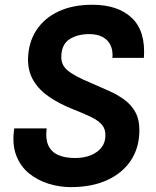

<svg xmlns="http://www.w3.org/2000/svg" viewBox="-20 -758 640 788"><path d="M270.5 10Q224.5 10 179.2 -4Q134 -18 98.5 -47Q63 -76 46 -121.8Q29 -167.5 38.5 -231H171.5Q166 -189 178 -162Q190 -135 218 -122.2Q246 -109.5 287.5 -109.5Q325 -109.5 353 -121Q381 -132.5 396.8 -153Q412.5 -173.5 412.5 -201Q413.5 -228 398.8 -245.5Q384 -263 354.5 -277.5Q325 -292 280 -309.5Q225.5 -331 183.2 -359.5Q141 -388 117.8 -426.5Q94.5 -465 95 -516Q96.5 -583.5 129 -633.5Q161.5 -683.5 220 -711Q278.5 -738.5 359 -738.5Q464.5 -738.5 521.5 -684Q578.5 -629.5 570.5 -520.5H441.5Q444 -551.5 433.2 -573.2Q422.5 -595 400.5 -606.5Q378.5 -618 346.5 -618Q297.5 -618 265 -596.8Q232.5 -575.5 231.5 -525.5Q231 -491 257.5 -468.8Q284 -446.5 351 -418.5Q390 -401.5 426.2 -385.5Q462.5 -369.5 491.2 -348.2Q520 -327 536.5 -296Q553 -265 552 -219.5Q551 -150.5 516.8 -99Q482.5 -47.5 419.8 -18.8Q357 10 270.5 10Z"/></svg>

Font: Spline Sans Mono SemiBold
Style: Italic
Weight: 600
Italic angle: -4°
Monospace: yes
Version: Version 1.004